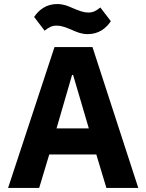

<svg xmlns="http://www.w3.org/2000/svg" viewBox="-20 -931 725 951"><path d="M507 0 457 -166H224L174 0H20L250 -698H438L665 0ZM342 -560H337L260 -295H420ZM415 -762C384 -762 363 -771 338 -782C309 -794 287 -804 260 -804C237 -804 222 -796 201 -779L149 -847C173 -883 210 -911 263 -911C294 -911 315 -902 340 -891C369 -879 391 -869 418 -869C441 -869 456 -877 477 -894L529 -826C505 -790 468 -762 415 -762Z"/></svg>

Font: Plexus Sans Bold
Style: Regular
Weight: 700
Version: Version 2.001;PS 002.001;hotconv 1.0.70;makeotf.lib2.5.58329